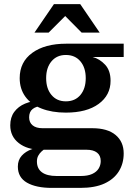

<svg xmlns="http://www.w3.org/2000/svg" viewBox="-20 -728 655 936"><path d="M233 188Q156 188 111.5 162.5Q67 137 67 84Q67 52 86 31Q105 10 135 -0.5Q165 -11 198 -12L203 -5Q193 1 183 10Q173 19 166.5 31Q160 43 160 59Q160 94 184.5 112Q209 130 256 130H373Q408 130 429.5 120Q451 110 461 93.5Q471 77 471 57Q471 30 453 16Q435 2 402 2H180Q113 2 71.5 -30.5Q30 -63 30 -117Q30 -156 49.5 -182.5Q69 -209 102.5 -223Q136 -237 178 -237L184 -211Q156 -210 139 -196.5Q122 -183 122 -156Q122 -131 139 -117Q156 -103 187 -103H430Q504 -103 543.5 -70Q583 -37 583 20Q583 69 559.5 107Q536 145 489.5 166.5Q443 188 371 188ZM301 -179Q233 -179 182 -199Q131 -219 103.5 -257Q76 -295 76 -347Q76 -426 137.5 -470.5Q199 -515 303 -515L432 -450Q466 -441 492.5 -412.5Q519 -384 519 -334Q519 -264 461 -221.5Q403 -179 301 -179ZM301 -234Q346 -234 372 -265Q398 -296 398 -347Q398 -398 372 -429Q346 -460 301 -460Q257 -460 231 -429Q205 -398 205 -347Q205 -296 231 -265Q257 -234 301 -234ZM432 -450 303 -515H583V-450ZM148 -569 243 -708H371L466 -569H378L271 -677H325L217 -569Z"/></svg>

Font: Montagu Slab 120pt Medium
Style: Regular
Weight: 500
Designer: Florian Karsten
Foundry: Florian Karsten
Version: Version 1.000